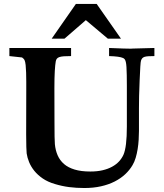

<svg xmlns="http://www.w3.org/2000/svg" viewBox="-20 -923 818 960"><path d="M26.9 -642.6V-683.1H185.5H317.4H335.4V-642.6Q314 -642.6 299.8 -641.6Q285.6 -640.6 277.1 -637.7Q268.6 -634.8 264.4 -629.6Q260.3 -624.5 258.8 -616.2Q255.9 -600.6 253.9 -567.4Q252 -534.2 252 -482.9L252.4 -312.5Q252.4 -267.1 252.9 -240Q253.4 -212.9 254.4 -202.1Q257.3 -171.4 268.3 -146.2Q279.3 -121.1 300 -103Q320.8 -85 353.3 -75.2Q385.7 -65.4 431.6 -65.4Q466.3 -65.4 493.2 -71.8Q520 -78.1 540.5 -89.4Q561 -100.6 575 -115.7Q588.9 -130.9 597.2 -148.9Q614.3 -187.5 614.3 -290V-389.6Q614.3 -455.1 614.3 -493.9Q614.3 -532.7 613.8 -546.9Q613.3 -572.8 612.3 -588.4Q611.3 -604 609.1 -613Q606.9 -622.1 603.8 -626.2Q600.6 -630.4 595.7 -632.8Q578.1 -641.1 525.4 -642.6V-683.1Q569.8 -681.2 595.9 -680.4Q622.1 -679.7 630.4 -679.7Q632.8 -679.7 636 -679.7Q639.2 -679.7 643.6 -680.2L752 -683.1V-642.6Q733.9 -642.6 721.9 -641.8Q710 -641.1 702.6 -638.7Q695.3 -636.2 691.4 -631.8Q687.5 -627.4 685.1 -620.1Q683.1 -614.7 681.6 -590.3Q680.2 -565.9 678.2 -521.5Q676.3 -477.1 675.5 -442.6Q674.8 -408.2 674.8 -382.8V-268.1Q674.8 -247.1 673.3 -223.6Q671.9 -200.2 668.2 -177.5Q664.6 -154.8 658.4 -134Q652.3 -113.3 642.6 -97.2Q628.4 -72.8 606 -51.8Q583.5 -30.8 553.2 -15.4Q522.9 0 485.1 8.5Q447.3 17.1 401.9 17.1Q362.3 17.1 325.9 12.5Q289.6 7.8 254.4 -2.9Q219.2 -13.2 193.8 -30.5Q168.5 -47.9 151.6 -68.8Q134.8 -89.8 125.5 -112.5Q116.2 -135.3 113.3 -156.2Q112.3 -165 111.6 -188.7Q110.8 -212.4 110.8 -251L111.3 -468.8Q111.3 -490.7 111.3 -514.4Q111.3 -538.1 110.6 -559.6Q109.9 -581.1 108.2 -597.9Q106.4 -614.7 102.5 -623Q100.6 -627.9 90.3 -635.7ZM359.4 -903.3H463.4L585 -729.5H519.5L409.2 -822.3L302.2 -729.5H238.3Z"/></svg>

Font: XB Kayhan
Style: Bold
Weight: 700
Designer: Behnam
Foundry: Irmug
Version: Version 7.300 2009